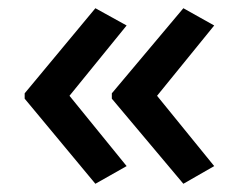

<svg xmlns="http://www.w3.org/2000/svg" viewBox="-20 -500 580 467"><path d="M40 -273 212 -480 288 -438 149 -267 288 -96 212 -53 40 -260ZM252 -273 426 -480 501 -438 362 -267 501 -96 426 -53 252 -260Z"/></svg>

Font: Noto Sans Gurmukhi UI Medium
Style: Regular
Weight: 500
Designer: Jelle Bosma - Monotype Design Team
Foundry: Monotype Imaging Inc.
Version: Version 2.004; ttfautohint (v1.8.4.7-5d5b)